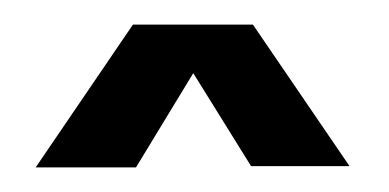

<svg xmlns="http://www.w3.org/2000/svg" viewBox="-20 -743 316 156"><path d="M9 -607H90.5L161 -723H88ZM184 -608H264L185.5 -723H112.5Z"/></svg>

Font: Anybody ExtraCondensed
Style: Bold
Weight: 700
Width: 2
Version: Version 1.113;gftools[0.9.25]